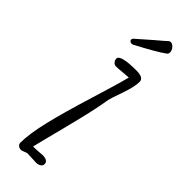

<svg xmlns="http://www.w3.org/2000/svg" viewBox="-288 -902 927 927"><g transform="rotate(45 175.5 -438.0)"><path d="M168 -421.4Q122.1 -272.9 99.1 -176.8Q76.2 -80.6 76.2 -20.5Q76.2 -10.7 84.2 -4.4Q92.3 2 103 2Q108.9 2 121.1 -3.4Q132.8 -8.8 138.7 -8.8Q148.9 -8.8 168.5 -7.3Q188.5 -5.9 197.8 -5.9Q211.9 -5.9 222.2 -12.5Q232.4 -19 232.4 -30.3Q232.4 -54.7 191.9 -54.7V-54.2Q185.1 -54.2 170.9 -52.7Q157.2 -51.3 149.9 -51.3H132.8Q135.7 -65.9 176.3 -223.6Q216.3 -378.9 228.5 -455.6Q231.9 -478.5 254.4 -540.5Q275.9 -601.1 275.9 -635.7Q275.9 -663.6 226.6 -663.6Q116.7 -663.6 116.7 -635.3Q116.7 -624.5 124.5 -616Q132.3 -607.4 142.6 -607.4Q157.7 -607.4 185.1 -610.4L224.1 -613.3Q208.5 -551.3 168 -421.4ZM102.1 -751.5Q102.1 -746.1 106.9 -742.2Q111.8 -738.3 118.2 -738.3Q123 -738.3 126.5 -740.2Q231.9 -795.4 272 -824.7Q279.3 -830.1 279.3 -840.3Q279.3 -853.5 268.8 -865.7Q258.3 -877.9 246.6 -877.9Q243.7 -877.9 238.3 -876Q225.6 -863.8 179.2 -824.7Q130.4 -782.7 107.4 -761.7Q102.1 -756.3 102.1 -751.5Z"/></g></svg>

Font: Amatica SC
Style: Bold
Weight: 400
Designer: Vernon Adams, Ben Nathan
Foundry: newtypography
Version: Version 2.000